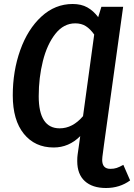

<svg xmlns="http://www.w3.org/2000/svg" viewBox="-20 -725 672 962"><path d="M632 179Q580 217 511 217Q443 217 405 182.5Q367 148 367 82Q367 61 369 49L376 0L382 -43Q325 14 249 14Q155 14 99.5 -54.5Q44 -123 44 -247Q44 -369 81.5 -474Q119 -579 187.5 -642Q256 -705 344 -705Q387 -705 417.5 -688Q448 -671 472 -639L488 -691H597L501 0L493 61Q492 66 492 76Q492 121 533 121Q551 121 564.5 116.5Q578 112 598 101ZM396 -143 452 -552Q432 -580 410 -594Q388 -608 357 -608Q299 -608 257.5 -555.5Q216 -503 195 -419.5Q174 -336 174 -243Q174 -82 279 -82Q344 -82 396 -143Z"/></svg>

Font: Fira Sans Condensed Medium
Style: Italic
Weight: 500
Width: 3
Italic angle: -8°
Designer: bBox Type GmbH & Carrois Corporate GbR & Edenspiekermann AG
Foundry: bBox Type GmbH & Carrois Corporate GbR & Edenspiekermann AG
Version: Version 4.301